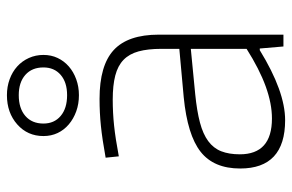

<svg xmlns="http://www.w3.org/2000/svg" viewBox="-168 -690 863 568"><g transform="rotate(-90 264.0 -406.5)"><path d="M192 5Q49 5 49 -128Q49 -206 98.5 -245Q148 -284 260 -295L403 -308V-361Q403 -401 395.5 -428.5Q388 -456 370.5 -473Q353 -490 324 -497.5Q295 -505 253 -505Q214 -505 176 -501Q138 -497 85 -487L81 -526Q136 -536 175 -540Q214 -544 255 -544Q354 -544 399.5 -502Q445 -460 445 -369V0H410L404 -70H399Q277 5 192 5ZM197 -34Q241 -34 292 -52.5Q343 -71 403 -109V-274L269 -261Q219 -256 185 -247Q151 -238 130 -222.5Q109 -207 100 -184Q91 -161 91 -129Q91 -34 197 -34ZM266 -605Q240 -605 218 -613Q196 -621 179.5 -635Q163 -649 154 -668Q145 -687 145 -710Q145 -757 179.5 -787.5Q214 -818 266 -818Q291 -818 313 -810Q335 -802 351 -787.5Q367 -773 376 -753Q385 -733 385 -710Q385 -687 376 -668Q367 -649 351 -635Q335 -621 313 -613Q291 -605 266 -605ZM266 -640Q304 -640 326 -659Q348 -678 348 -710Q348 -744 326 -763.5Q304 -783 266 -783Q227 -783 204.5 -763.5Q182 -744 182 -710Q182 -678 204.5 -659Q227 -640 266 -640Z"/></g></svg>

Font: Encode Sans Wide
Style: Thin
Weight: 100
Designer: Pablo Impallari, Andres Torresi
Foundry: Pablo Impallari, Andres Torresi
Version: Version 1.000; ttfautohint (v1.00) -l 8 -r 50 -G 200 -x 14 -